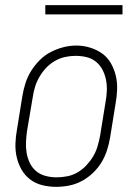

<svg xmlns="http://www.w3.org/2000/svg" viewBox="-20 -718 540 746"><path d="M198 8Q171 8 144.5 1.5Q118 -5 97.5 -20.5Q77 -36 64 -58.5Q51 -81 45 -107Q39 -133 40 -160.5Q41 -188 46 -215L67 -345Q71 -370 79 -395Q87 -420 101 -442.5Q115 -465 134.5 -484.5Q154 -504 177.5 -516Q201 -528 226 -534.5Q251 -541 277 -541Q304 -541 330 -533Q356 -525 377 -510Q398 -495 411 -472Q424 -449 430 -423.5Q436 -398 435 -370Q434 -342 429 -315L408 -185Q404 -160 396 -135Q388 -110 374.5 -87.5Q361 -65 341 -46Q321 -27 297.5 -14.5Q274 -2 248.5 3Q223 8 198 8ZM199 -29Q220 -29 241 -33Q262 -37 281 -48Q300 -59 315.5 -75.5Q331 -92 342 -110.5Q353 -129 359 -149.5Q365 -170 369 -191L390 -321Q394 -342 395 -364Q396 -386 392 -407Q388 -428 378.5 -446.5Q369 -465 353 -478Q337 -491 316.5 -496Q296 -501 274 -501Q253 -501 232.5 -496.5Q212 -492 193 -481Q174 -470 159 -454Q144 -438 133 -419Q122 -400 116 -380Q110 -360 107 -339L85 -209Q82 -188 81 -166Q80 -144 83.5 -123.5Q87 -103 96 -84.5Q105 -66 120.5 -53Q136 -40 157 -34.5Q178 -29 199 -29ZM156 -662V-698H456V-662Z"/></svg>

Font: Iosevka Slab Extralight
Style: Italic
Weight: 200
Italic angle: -9°
Monospace: yes
Designer: Belleve Invis
Foundry: Belleve Invis
Version: Version 11.1.1; ttfautohint (v1.8.3)